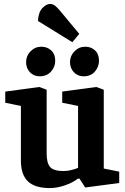

<svg xmlns="http://www.w3.org/2000/svg" viewBox="-20 -952 640 984"><path d="M236.2 11.9Q159.3 11.9 123.2 -22.4Q87.1 -56.7 87.1 -129V-409.1L7 -425.3V-482.7L182 -506.1L219.1 -492.1V-165.3Q219.1 -116.6 236.9 -96Q254.7 -75.4 306.5 -75.4Q325.9 -75.4 347 -80.9Q368.2 -86.3 380.1 -91.7V-409.1L298.9 -425.3V-482.7L474 -506.1L511.8 -492.1V-88.3L591 -72.3V-14.1L416.6 8.9L387.2 -36.6L379.1 -36.4Q351.6 -15.3 311.7 -1.7Q271.7 11.9 236.2 11.9ZM408.4 -560.9Q378.7 -560.9 358.8 -581.7Q338.8 -602.5 338.8 -633.9Q338.8 -665.6 361.7 -689.1Q384.7 -712.6 416.9 -712.6Q446.8 -712.6 467.1 -693.7Q487.3 -674.7 487.3 -640.7Q487.3 -609.3 466.2 -585.1Q445 -560.9 408.4 -560.9ZM183.3 -560.9Q153.4 -560.9 133.5 -581.7Q113.7 -602.5 113.7 -633.9Q113.7 -665.6 136.6 -689.1Q159.6 -712.6 191.8 -712.6Q221.7 -712.6 242.3 -693.7Q263 -674.7 263 -640.7Q263 -609.3 241.4 -585.1Q219.9 -560.9 183.3 -560.9ZM350.7 -735.7 174.6 -844.5Q176.9 -889.8 197.4 -910.8Q217.9 -931.8 236.8 -931.8Q252.3 -931.8 265.9 -919.6Q279.5 -907.3 290.7 -893.3L386.2 -778.4Z"/></svg>

Font: Faustina Light
Style: Regular
Weight: 300
Designer: Alfonso Garcia
Foundry: http://www.omnibus-type.com
Version: Version 1.200